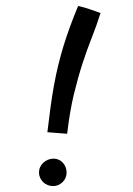

<svg xmlns="http://www.w3.org/2000/svg" viewBox="-20 -629 450 649"><path d="M140.1 -182.1Q145.5 -228 150.9 -267.1Q156.2 -306.2 162.6 -341.1Q168.9 -376 176.8 -408.2Q184.6 -440.4 194.3 -472.4Q204.1 -504.4 216.3 -537.8Q228.5 -571.3 244.1 -608.9Q255.9 -606.4 265.4 -603.5Q274.9 -600.6 283.7 -597.7Q292.5 -594.7 301.3 -591.6Q310.1 -588.4 319.8 -585Q306.6 -543 290.5 -502.4Q274.4 -461.9 259 -414.8Q243.7 -367.7 229.7 -310.1Q215.8 -252.4 207 -176.8ZM205.1 -45.9Q205.1 -36.6 201.7 -28.3Q198.2 -20 191.9 -13.7Q185.5 -7.3 177.2 -3.7Q168.9 0 159.2 0Q149.4 0 140.6 -3.7Q131.8 -7.3 125.5 -13.7Q119.1 -20 115.5 -28.3Q111.8 -36.6 111.8 -45.9Q111.8 -55.7 115.7 -64.2Q119.6 -72.8 126.5 -79.1Q133.3 -85.4 142.3 -89.1Q151.4 -92.8 161.1 -92.8Q170.4 -92.8 178.5 -89.1Q186.5 -85.4 192.4 -79.1Q198.2 -72.8 201.7 -64.2Q205.1 -55.7 205.1 -45.9Z"/></svg>

Font: Tai Heritage Pro
Style: Regular
Weight: 400
Designer: Faah Baccam, Walt Agee, Victor Gaultney, Annie Olsen
Foundry: SIL International
Version: Version 2.600